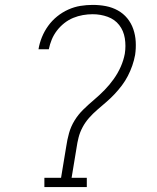

<svg xmlns="http://www.w3.org/2000/svg" viewBox="-20 -763 640 783"><path d="M161 0V-38H229L250 -165Q254 -193 261.5 -220Q269 -247 284 -271.5Q299 -296 320 -316.5Q341 -337 363.5 -356Q386 -375 406.5 -396Q427 -417 444 -441Q461 -465 472.5 -491Q484 -517 489 -544Q494 -576 489 -607Q484 -638 466 -661Q448 -684 419 -694.5Q390 -705 358 -705Q338 -705 318 -701.5Q298 -698 278.5 -690Q259 -682 242 -668.5Q225 -655 212 -638Q199 -621 191 -601.5Q183 -582 179 -562H137Q141 -587 151 -611.5Q161 -636 176.5 -657.5Q192 -679 213 -696Q234 -713 258.5 -724Q283 -735 308 -739Q333 -743 358 -743Q386 -743 412 -738Q438 -733 460.5 -720.5Q483 -708 499 -688.5Q515 -669 523.5 -644.5Q532 -620 533.5 -593Q535 -566 531 -539Q527 -517 519.5 -495.5Q512 -474 501.5 -453.5Q491 -433 477 -414.5Q463 -396 447 -379Q431 -362 413 -346.5Q395 -331 377 -315.5Q359 -300 343.5 -282.5Q328 -265 317 -244.5Q306 -224 300.5 -202.5Q295 -181 292 -159L272 -38H334V0Z"/></svg>

Font: Iosevka Slab XLtExObl
Style: Regular
Weight: 200
Width: 7
Italic angle: -9°
Monospace: yes
Designer: Belleve Invis
Foundry: Belleve Invis
Version: Version 11.1.1; ttfautohint (v1.8.3)